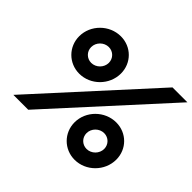

<svg xmlns="http://www.w3.org/2000/svg" viewBox="-164 -934 1167 1167"><g transform="rotate(45 419.5 -350.0)"><path d="M59 0H187L839 -716H711ZM601 16C698 16 780 -66 780 -164C780 -254 710 -324 620 -324C522 -324 440 -242 440 -145C440 -55 511 16 601 16ZM606 -82C568 -82 538 -112 538 -150C538 -191 573 -226 614 -226C652 -226 682 -196 682 -158C682 -117 647 -82 606 -82ZM251 -374C348 -374 430 -456 430 -554C430 -644 360 -714 270 -714C172 -714 90 -632 90 -535C90 -445 161 -374 251 -374ZM256 -472C218 -472 188 -502 188 -540C188 -581 223 -616 264 -616C302 -616 332 -586 332 -548C332 -507 297 -472 256 -472Z"/></g></svg>

Font: Uncut Sans
Style: Bold Italic
Weight: 700
Italic angle: -11°
Designer: Kasper Nordkvist
Foundry: UNCUT.wtf
Version: Version 1.304;Glyphs 3.2 (3246)